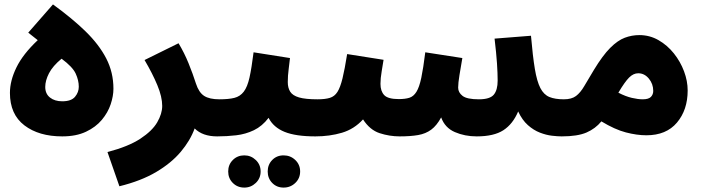

<svg xmlns="http://www.w3.org/2000/svg" viewBox="-20 -613 3186 870"><path d="M262 5Q156 5 90.5 -45Q25 -95 25 -192Q25 -247 54.5 -307.5Q84 -368 151 -431L108 -465L220 -593Q307 -530 368 -470.5Q429 -411 461.5 -348Q494 -285 494 -211Q494 -178 481.5 -140.5Q469 -103 441.5 -70Q414 -37 369.5 -16Q325 5 262 5ZM262 -154Q303 -154 320 -174.5Q337 -195 337 -220Q337 -249 323 -279.5Q309 -310 259 -347Q219 -314 202 -281Q185 -248 185 -219Q185 -188 206.5 -171Q228 -154 262 -154Z M521 231 467 76Q562 51 616 15.5Q670 -20 692.5 -59Q715 -98 715 -133Q715 -174 693 -227Q671 -280 635 -341L789 -417Q815 -374 834.5 -326Q854 -278 868 -234Q881 -194 905 -178.5Q929 -163 974 -163Q1022 -163 1043 -139Q1064 -115 1064 -81Q1064 -43 1039 -19Q1014 5 964 5Q898 5 862 -31Q842 24 799 75Q756 126 687.5 166.5Q619 207 521 231Z M1265 237Q1234 237 1213.5 216Q1193 195 1193 164Q1193 133 1213.5 112Q1234 91 1265 91Q1296 91 1318 112Q1340 133 1340 164Q1340 195 1318 216Q1296 237 1265 237ZM1087 237Q1056 237 1035 216Q1014 195 1014 164Q1014 133 1035 112Q1056 91 1087 91Q1117 91 1139 112Q1161 133 1161 164Q1161 195 1139 216Q1117 237 1087 237Z M964 5 974 -163Q1016 -163 1042 -169.5Q1068 -176 1084.5 -197.5Q1101 -219 1110.5 -261.5Q1120 -304 1129 -376L1294 -350Q1292 -329 1288 -299.5Q1284 -270 1284 -241Q1284 -215 1295 -197.5Q1306 -180 1335 -171.5Q1364 -163 1419 -163Q1467 -163 1488 -139Q1509 -115 1509 -81Q1509 -43 1484 -19Q1459 5 1409 5Q1320 5 1269.5 -15.5Q1219 -36 1197 -79Q1168 -41 1130.5 -23Q1093 -5 1050.5 0Q1008 5 964 5Z M1409 5 1419 -163Q1453 -163 1474.5 -169.5Q1496 -176 1509 -196.5Q1522 -217 1532 -258Q1542 -299 1553 -368L1718 -342Q1715 -322 1709.5 -290Q1704 -258 1704 -233Q1704 -200 1721 -182Q1738 -164 1787 -164Q1816 -164 1835 -170Q1854 -176 1867 -197Q1880 -218 1889 -260.5Q1898 -303 1907 -376L2075 -350Q2068 -310 2062 -273Q2056 -236 2056 -216Q2056 -194 2076 -178.5Q2096 -163 2150 -163Q2200 -163 2217.5 -184Q2235 -205 2235 -248Q2235 -280 2232 -325.5Q2229 -371 2221 -438L2386 -451Q2394 -358 2403.5 -301Q2413 -244 2428.5 -214Q2444 -184 2469.5 -173.5Q2495 -163 2535 -163Q2583 -163 2604 -139Q2625 -115 2625 -81Q2625 -43 2600 -19Q2575 5 2525 5Q2507 5 2481 2Q2455 -1 2426.5 -12Q2398 -23 2372 -46Q2346 -69 2328 -108Q2304 -51 2261 -23Q2218 5 2140 5Q2086 5 2041 -14.5Q1996 -34 1979 -81Q1959 -44 1934 -25.5Q1909 -7 1874.5 -1Q1840 5 1791 5Q1745 5 1700.5 -9.5Q1656 -24 1625 -72Q1585 -28 1529.5 -11.5Q1474 5 1409 5Z M2525 5 2535 -163Q2570 -163 2590 -178Q2610 -193 2627.5 -223Q2645 -253 2671 -296Q2711 -362 2745 -396Q2779 -430 2811 -442Q2843 -454 2877 -454Q2924 -454 2964 -431Q3004 -408 3033.5 -371Q3063 -334 3079.5 -290Q3096 -246 3096 -203Q3096 -115 3047.5 -57.5Q2999 0 2909 0Q2866 0 2816 -13Q2766 -26 2705 -63Q2678 -30 2637.5 -12.5Q2597 5 2525 5ZM2872 -281Q2850 -281 2830.5 -261.5Q2811 -242 2782 -193Q2815 -176 2843 -169.5Q2871 -163 2892 -163Q2919 -163 2929.5 -174Q2940 -185 2940 -201Q2940 -233 2920 -257Q2900 -281 2872 -281Z"/></svg>

Font: Noto Sans Arabic Blk
Style: Regular
Weight: 900
Designer: Monotype Design Team, Nadine Chahine, Nizar Qandah and Khaled Hosny
Foundry: Monotype Imaging Inc.
Version: Version 2.012; ttfautohint (v1.8.4.7-5d5b)